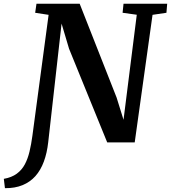

<svg xmlns="http://www.w3.org/2000/svg" viewBox="-104 -763 916 1029"><path d="M-77.5 245.5 -83.5 195.5Q-41.5 188 -14.2 168Q13 148 29 118Q45 88 54.2 49.2Q63.5 10.5 69.5 -34.5L156.5 -683.5L84.5 -694.5L91.5 -743H323L521 -240L558 -121L629 -684L553 -694.5L558 -743H792L788 -694.5L713.5 -683.5L618 0H470.5L266 -502L226 -636.5L154.5 -1.5Q148 57 131 103Q114 149 85.8 180.8Q57.5 212.5 17 229.2Q-23.5 246 -77.5 245.5Z"/></svg>

Font: Merriweather 24pt
Style: Bold Italic
Weight: 700
Italic angle: -7.8°
Designer: Eben Sorkin
Foundry: Eben Sorkin
Version: Version 2.101